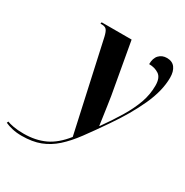

<svg xmlns="http://www.w3.org/2000/svg" viewBox="-334 -691 1039 1077"><g transform="rotate(30 185.5 -153.0)"><path d="M-48 240Q-82 240 -109.5 233.5Q-137 227 -156 218L-152 208Q-137 214 -110 219Q-83 224 -44 224Q32 224 91.5 196.5Q151 169 204 102L77 -474Q70 -504 60.5 -515Q51 -526 30 -526H21L23 -536H217L276 -205Q280 -179 285 -145Q290 -111 294.5 -79Q299 -47 302 -26H304Q353 -95 388 -153.5Q423 -212 442.5 -266.5Q462 -321 462 -379Q462 -430 435 -448Q408 -466 371 -466Q371 -505 390.5 -525.5Q410 -546 441 -546Q476 -546 493.5 -522.5Q511 -499 511 -459Q511 -374 465.5 -274.5Q420 -175 345 -67Q293 9 250 67Q207 125 164.5 163Q122 201 71.5 220.5Q21 240 -48 240Z"/></g></svg>

Font: Noto Serif Display SemiCondensed
Style: Bold Italic
Weight: 700
Width: 4
Italic angle: -12°
Designer: Monotype Design Team
Foundry: Monotype Imaging Inc.
Version: Version 2.009